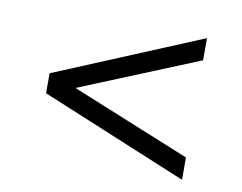

<svg xmlns="http://www.w3.org/2000/svg" viewBox="-58 -646 763 606"><g transform="rotate(10 324.0 -343.0)"><path d="M559.5 -116 89.5 -310.5V-374.5L559.5 -570V-499L178 -343L559.5 -187.5Z"/></g></svg>

Font: Overpass Light
Style: Regular
Weight: 300
Designer: Delve Withrington, Dave Bailey, Thomas Jockin
Foundry: Delve Fonts LLC
Version: Version 4.000; ttfautohint (v1.8.3)